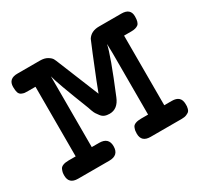

<svg xmlns="http://www.w3.org/2000/svg" viewBox="-103 -573 731 702"><g transform="rotate(-30 262.5 -222.0)"><path d="M3.9 -35.2Q3.9 -43 4.9 -48.1Q5.9 -53.2 9 -60.5Q12.2 -67.9 21.5 -71.5Q30.8 -75.2 44.9 -75.2H75.2V-369.1H44.9Q35.2 -369.1 30 -369.6Q24.9 -370.1 17.3 -373.5Q9.8 -377 6.8 -385.5Q3.9 -394 3.9 -409.2Q3.9 -444.3 43 -443.8H137.2Q156.2 -443.8 168.2 -436.5Q180.2 -429.2 184.1 -422.1Q188 -415 193.8 -399.9L262.2 -231.9Q262.2 -232.9 280 -278.1Q297.9 -323.2 316.9 -369.6Q335.9 -416 337.9 -419.9Q353 -443.8 386.2 -443.8H481Q519 -443.8 519 -410.2Q519 -384.3 509 -376.7Q499 -369.1 480 -369.1H449.2V-75.2H481Q519 -75.2 519 -40Q519 -33.2 519 -30.5Q519 -27.8 517.1 -20.5Q515.1 -13.2 511.5 -10Q507.8 -6.8 500 -3.4Q492.2 0 480 0H348.1Q310.1 0 310.1 -35.2Q310.1 -43 311 -48.1Q312 -53.2 314.9 -60.5Q317.9 -67.9 327.4 -71.5Q336.9 -75.2 351.1 -75.2H380.9V-334L379.9 -374Q372.1 -333 312 -188Q295.9 -147.9 261.2 -147.9Q249 -147.9 240.5 -151.4Q231.9 -154.8 225.6 -163.3Q219.2 -171.9 216.1 -176.5Q212.9 -181.2 208.5 -193.1Q204.1 -205.1 204.1 -206.1Q148.9 -346.2 143.1 -374V-75.2H173.8Q213.9 -75.2 213.9 -38.1Q213.9 0 173.8 0H42Q3.9 0 3.9 -35.2Z"/></g></svg>

Font: CMU Typewriter Text
Style: Bold
Weight: 700
Version: Version 0.7.0